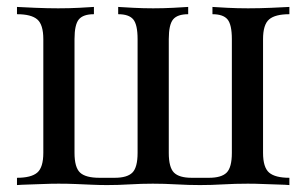

<svg xmlns="http://www.w3.org/2000/svg" viewBox="-20 -534 884 554"><path d="M815 -514V-493Q774 -493 756.5 -478Q739 -463 739 -421V-93Q739 -51 756.5 -36Q774 -21 815 -21V0Q804 -1 784 -1.5Q764 -2 740.5 -3Q717 -4 695 -4Q658 -4 624 -2Q590 0 557 0Q524 0 489 -2Q454 -4 421 -4Q388 -4 354.5 -2Q321 0 289 0Q268 0 245.5 -1Q223 -2 199 -3Q175 -4 149 -4Q127 -4 103.5 -3Q80 -2 60.5 -1.5Q41 -1 29 0V-21Q70 -21 87.5 -36Q105 -51 105 -93V-421Q105 -463 87.5 -478Q70 -493 29 -493V-514Q46 -513 81.5 -511.5Q117 -510 148 -510Q180 -510 208.5 -511.5Q237 -513 251 -514V-493Q220 -493 207.5 -478Q195 -463 195 -421V-93Q195 -51 211 -36Q227 -21 267 -21H311Q347 -21 362 -36Q377 -51 377 -93V-421Q377 -463 364.5 -478Q352 -493 321 -493V-514Q335 -513 364.5 -511.5Q394 -510 422 -510Q451 -510 480 -511.5Q509 -513 523 -514V-493Q492 -493 479.5 -478Q467 -463 467 -421V-93Q467 -51 482 -36Q497 -21 533 -21H583Q619 -21 634 -36Q649 -51 649 -93V-421Q649 -463 636.5 -478Q624 -493 593 -493V-514Q607 -513 636 -511.5Q665 -510 696 -510Q728 -510 763 -511.5Q798 -513 815 -514Z"/></svg>

Font: Playfair Display
Style: Regular
Weight: 400
Designer: Claus Eggers Sørensen
Foundry: Claus Eggers Sørensen
Version: Version 1.203